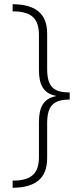

<svg xmlns="http://www.w3.org/2000/svg" viewBox="-20 -734 387 912"><path d="M40 124V158C148 157 204 114 204 17V-148C204 -233 235 -261 311 -261V-295C234 -295 204 -322 204 -407V-574C204 -670 149 -713 40 -714V-680C127 -680 165 -649 165 -567V-401C165 -331 187 -290 245 -279V-277C187 -266 165 -225 165 -154V12C165 92 127 124 40 124Z"/></svg>

Font: Noto Sans Myanmar SemiCondensed ExtraLight
Style: Regular
Weight: 200
Width: 4
Designer: Monotype Design Team
Foundry: Monotype Imaging Inc.
Version: Version 2.107